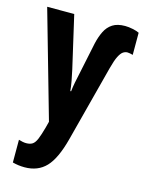

<svg xmlns="http://www.w3.org/2000/svg" viewBox="-119 -627 710 939"><g transform="rotate(15 235.5 -157.5)"><path d="M396 -555Q414 -555 435.5 -550.5Q457 -546 468 -540V-428Q461 -430 453.5 -431.5Q446 -433 441 -433Q429 -433 418.5 -426Q408 -419 397.5 -398.5Q387 -378 376 -336L275 51Q248 154 207 197Q166 240 99 240Q83 240 68 238Q53 236 38 232V117Q48 120 57.5 122Q67 124 76 124Q96 124 108 116Q120 108 129 86.5Q138 65 149 25L157 -6L3 -547H140L201 -282Q207 -255 212 -228Q217 -201 219 -178H223Q225 -198 230 -224Q235 -250 242 -281L274 -434Q282 -469 295.5 -496.5Q309 -524 333 -539.5Q357 -555 396 -555Z"/></g></svg>

Font: Noto Sans Display ExtraCondensed
Style: Bold
Weight: 700
Width: 2
Designer: Monotype Design Team
Foundry: Monotype Imaging Inc.
Version: Version 2.003